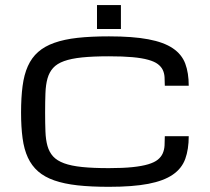

<svg xmlns="http://www.w3.org/2000/svg" viewBox="-20 -721 822 752"><path d="M453.6 -701.2H359.9V-607.4H453.6ZM62.5 -280.3Q62.5 -338.9 68.4 -383.8Q74.2 -428.7 89.1 -461.9Q104 -495.1 129.2 -517.3Q154.3 -539.6 192.6 -553.2Q231 -566.9 283.7 -572.8Q336.4 -578.6 406.7 -578.6Q500.5 -578.6 561 -567.1Q621.6 -555.7 656.7 -532Q691.9 -508.3 705.6 -471.9Q719.2 -435.5 719.2 -385.3H625.5Q625.5 -403.3 624.5 -418.9Q623.5 -434.6 617.4 -447.3Q611.3 -460 598.1 -470Q585 -480 560.5 -486.8Q536.1 -493.7 498.8 -497.1Q461.4 -500.5 406.7 -500.5Q344.2 -500.5 301.5 -496.1Q258.8 -491.7 231 -481.7Q203.1 -471.7 188 -454.8Q172.9 -438 166 -413.6Q159.2 -389.2 158 -356.2Q156.7 -323.2 156.7 -280.3Q156.7 -238.3 158 -205.8Q159.2 -173.3 166 -149.2Q172.9 -125 188 -108.4Q203.1 -91.8 231 -81.5Q258.8 -71.3 301.5 -66.9Q344.2 -62.5 406.7 -62.5Q461.4 -62.5 498.8 -66.4Q536.1 -70.3 560.5 -77.6Q585 -85 598.1 -95.7Q611.3 -106.4 617.4 -120.4Q623.5 -134.3 624.5 -151.1Q625.5 -168 625.5 -187.5H719.2Q719.2 -136.2 705.6 -98.6Q691.9 -61 656.7 -36.9Q621.6 -12.7 561 -1Q500.5 10.7 406.7 10.7Q336.4 10.7 283.7 4.9Q231 -1 192.6 -14.4Q154.3 -27.8 129.2 -49.8Q104 -71.8 89.1 -104Q74.2 -136.2 68.4 -179.9Q62.5 -223.6 62.5 -280.3Z"/></svg>

Font: Michroma
Style: Regular
Weight: 400
Version: Version 1.000